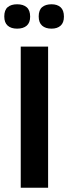

<svg xmlns="http://www.w3.org/2000/svg" viewBox="-23 -878 319 898"><path d="M74 0V-660H202V0ZM218 -744Q190 -744 174 -758Q158 -772 158 -801Q158 -831 174 -844.5Q190 -858 218 -858Q245 -858 260.5 -844Q276 -830 276 -800Q276 -772 260.5 -758Q245 -744 218 -744ZM57 -744Q29 -744 13 -758Q-3 -772 -3 -801Q-3 -831 13 -844.5Q29 -858 57 -858Q86 -858 102 -844Q118 -830 118 -800Q118 -772 102 -758Q86 -744 57 -744Z"/></svg>

Font: Bricolage Grotesque 24pt SemiBold
Style: Regular
Weight: 600
Designer: Mathieu Triay
Foundry: Atelier Triay
Version: Version 1.001;gftools[0.9.33.dev8+g029e19f]